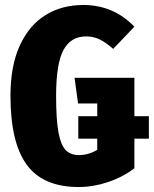

<svg xmlns="http://www.w3.org/2000/svg" viewBox="-20 -732 617 770"><path d="M577 -176H519V-57Q471 -21 412.5 -1.5Q354 18 295 18Q153 18 87.5 -71Q22 -160 22 -348Q22 -468 59.5 -549.5Q97 -631 162.5 -671.5Q228 -712 314 -712Q435 -712 519 -625L434 -536Q404 -562 379.5 -574Q355 -586 325 -586Q264 -586 234.5 -531.5Q205 -477 205 -347Q205 -252 214.5 -201Q224 -150 243.5 -130Q263 -110 297 -110Q334 -110 370 -131V-176H294V-266H370V-317H293L279 -420H519V-266H577Z"/></svg>

Font: Fira Sans Compressed ExtraBold
Style: Regular
Weight: 800
Width: 1
Designer: bBox Type GmbH & Carrois Corporate GbR & Edenspiekermann AG
Foundry: bBox Type GmbH & Carrois Corporate GbR & Edenspiekermann AG
Version: Version 4.301